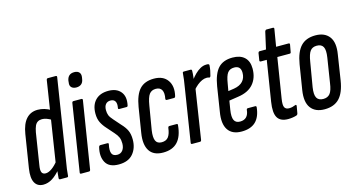

<svg xmlns="http://www.w3.org/2000/svg" viewBox="-75 -988 2411 1300"><g transform="rotate(-15 1130.5 -338.5)"><path d="M96 6Q54 6 36 -27Q18 -60 28 -125L65 -357Q76 -426 107 -460Q138 -494 187 -494Q211 -494 234.5 -487Q258 -480 279 -467L268 -401Q248 -413 231.5 -419Q215 -425 199 -425Q182 -425 169.5 -417.5Q157 -410 149.5 -393.5Q142 -377 137 -350L102 -128Q96 -94 103 -79Q110 -64 130 -64Q150 -64 174 -81Q198 -98 221 -128L222 -72Q189 -32 158.5 -13Q128 6 96 6ZM214 0Q205 0 205 -10Q206 -30 209.5 -57Q213 -84 215 -100L212 -110L300 -673Q302 -683 310 -683H365Q375 -683 373 -673L286 -121Q279 -82 275.5 -55Q272 -28 271 -10Q271 0 262 0Z M361 0Q351 0 353 -10L427 -478Q429 -488 437 -488H493Q497 -488 499.5 -485.5Q502 -483 501 -478L426 -10Q424 0 416 0ZM481 -572Q459 -572 447 -584Q435 -596 439 -618L440 -630Q444 -653 457 -664.5Q470 -676 493 -676Q515 -676 526.5 -664Q538 -652 535 -630L533 -618Q530 -595 516.5 -583.5Q503 -572 481 -572Z M624 6Q556 6 532.5 -37Q509 -80 525 -143Q528 -153 537 -153H585Q590 -153 592.5 -150Q595 -147 593 -143Q584 -102 592.5 -81Q601 -60 631 -60Q655 -60 669 -78Q683 -96 683 -126Q683 -151 675.5 -168.5Q668 -186 650 -206L605 -257Q584 -280 571.5 -305.5Q559 -331 559 -367Q559 -427 591.5 -460.5Q624 -494 683 -494Q740 -494 768.5 -459.5Q797 -425 784 -365Q782 -356 775 -356H724Q714 -356 716 -365Q722 -395 712.5 -411Q703 -427 680 -427Q658 -427 646 -412.5Q634 -398 634 -372Q634 -351 640 -335.5Q646 -320 665 -299L708 -250Q734 -223 746 -197Q758 -171 758 -133Q758 -73 724.5 -33.5Q691 6 624 6Z M935 6Q868 6 840 -37.5Q812 -81 825 -161L853 -335Q867 -419 902 -456.5Q937 -494 1002 -494Q1067 -494 1097 -451.5Q1127 -409 1111 -342Q1108 -332 1101 -332H1051Q1041 -332 1042 -342Q1050 -381 1038.5 -402.5Q1027 -424 997 -424Q967 -424 951 -403Q935 -382 926 -326L898 -159Q891 -111 901.5 -87.5Q912 -64 943 -64Q975 -64 990.5 -84.5Q1006 -105 1011 -147Q1013 -157 1021 -157H1071Q1081 -157 1079 -147Q1072 -70 1036.5 -32Q1001 6 935 6Z M1139 0Q1129 0 1131 -10L1187 -366Q1194 -407 1197.5 -434Q1201 -461 1202 -478Q1202 -488 1211 -488H1259Q1267 -488 1267 -478Q1267 -458 1263.5 -431Q1260 -404 1258 -388L1261 -378L1204 -10Q1202 0 1194 0ZM1251 -347 1258 -417Q1272 -436 1289.5 -453.5Q1307 -471 1327.5 -482.5Q1348 -494 1370 -494Q1374 -494 1378 -494Q1382 -494 1386 -492Q1390 -491 1390 -484Q1389 -466 1385.5 -448Q1382 -430 1377 -412Q1373 -402 1366 -404Q1362 -406 1358.5 -406.5Q1355 -407 1348 -407Q1333 -407 1316 -399.5Q1299 -392 1282.5 -378.5Q1266 -365 1251 -347Z M1485 6Q1419 6 1390.5 -37Q1362 -80 1376 -161L1403 -333Q1417 -418 1452 -456Q1487 -494 1553 -494Q1607 -494 1636.5 -466.5Q1666 -439 1666 -387Q1666 -322 1630 -280Q1594 -238 1523 -228L1458 -218L1448 -157Q1440 -107 1451 -84.5Q1462 -62 1492 -62Q1521 -62 1537 -78.5Q1553 -95 1556 -127Q1557 -136 1566 -136H1617Q1626 -136 1625 -126Q1618 -60 1583.5 -27Q1549 6 1485 6ZM1468 -282 1509 -288Q1551 -295 1572 -318Q1593 -341 1593 -377Q1593 -426 1547 -426Q1516 -426 1500.5 -405.5Q1485 -385 1477 -333Z M1811 6Q1757 6 1737 -28Q1717 -62 1729 -137L1774 -419H1733Q1723 -419 1724 -428L1732 -478Q1735 -488 1742 -488H1787L1814 -608Q1818 -618 1825 -618H1869Q1880 -618 1878 -608L1858 -488H1945Q1955 -488 1953 -478L1944 -428Q1943 -419 1935 -419H1848L1803 -138Q1796 -95 1804.5 -79Q1813 -63 1836 -63Q1849 -63 1860 -66Q1871 -69 1881 -73Q1884 -75 1887 -72.5Q1890 -70 1889 -65L1880 -14Q1879 -7 1871 -3Q1859 1 1843 3.5Q1827 6 1811 6Z M2067 6Q2002 6 1971 -35.5Q1940 -77 1953 -159L1981 -333Q1995 -417 2031.5 -455.5Q2068 -494 2134 -494Q2199 -494 2230.5 -452.5Q2262 -411 2248 -329L2221 -155Q2208 -72 2171 -33Q2134 6 2067 6ZM2076 -64Q2107 -64 2123.5 -84.5Q2140 -105 2147 -157L2174 -328Q2182 -379 2170 -401.5Q2158 -424 2125 -424Q2094 -424 2078.5 -403Q2063 -382 2055 -331L2026 -160Q2018 -109 2030.5 -86.5Q2043 -64 2076 -64Z"/></g></svg>

Font: Sofia Sans Extra Condensed Medium
Style: Italic
Weight: 500
Italic angle: -9°
Version: Version 4.100